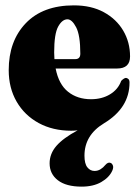

<svg xmlns="http://www.w3.org/2000/svg" viewBox="-20 -478 512 716"><path d="M398.5 159Q387 184 357.5 201Q328 218 284.5 218Q226.5 218 195.8 194.2Q165 170.5 165 131Q165 95.5 190.2 66.2Q215.5 37 269.5 8Q257 9.5 245.5 9.5Q177 9.5 124.2 -19.2Q71.5 -48 42 -99Q12.5 -150 12.5 -216.5Q12.5 -325 76.2 -391.5Q140 -458 255.5 -458Q320.5 -458 367.2 -432.5Q414 -407 439.5 -363.8Q465 -320.5 465 -267.5Q465 -222.5 416.5 -222.5H187.5Q199 -163.5 233.8 -135.8Q268.5 -108 319.5 -108Q360 -108 390.2 -126.2Q420.5 -144.5 432 -176.5Q443 -187.5 450 -187.5Q454.5 -187 458.8 -183.2Q463 -179.5 463 -170Q463 -75.5 367.5 -18Q295 26 295 102.5Q295 132.5 305.8 146Q316.5 159.5 332.5 159.5Q344.5 159.5 354.8 153.2Q365 147 373 137Q383 125.5 392.5 129.5Q398 131.5 401 139.2Q404 147 398.5 159ZM182 -282Q182 -269 183 -257.5H260.5Q279.5 -257.5 279.5 -277.5Q279.5 -346.5 264 -376.2Q248.5 -406 231.5 -406Q212 -406 197 -379Q182 -352 182 -282Z"/></svg>

Font: Fraunces 144pt Soft Black
Style: Regular
Weight: 900
Version: Version 1.000;[b76b70a41]